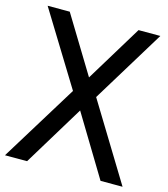

<svg xmlns="http://www.w3.org/2000/svg" viewBox="-110 -827 802 914"><g transform="rotate(15 290.5 -370.0)"><path d="M347 -380 579 0H470.5L290 -298.5L108.5 0H-0.5L233 -379.5L11.5 -740H120.5L290 -461.5L459.5 -740H567Z"/></g></svg>

Font: Encode Sans Condensed Medium
Style: Regular
Weight: 500
Width: 3
Designer: Multiple Designers
Foundry: Impallari Type
Version: Version 2.000